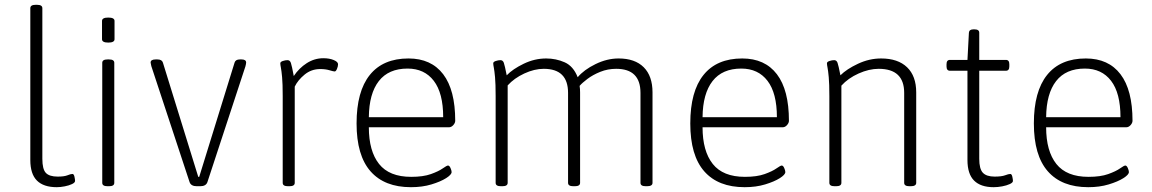

<svg xmlns="http://www.w3.org/2000/svg" viewBox="-20 -772 4787 798"><path d="M216 6Q161 6 133.5 -21.5Q106 -49 106 -107V-738Q106 -752 128 -752H134Q156 -752 156 -738V-112Q156 -69 170.5 -53.5Q185 -38 220 -38Q247 -38 260.5 -43.5Q274 -49 281 -49Q287 -49 289.5 -37.5Q292 -26 292 -20Q292 -13 279.5 -7Q267 -1 249 2.5Q231 6 216 6Z M427 2Q405 2 405 -12V-511Q405 -525 427 -525H433Q455 -525 455 -511V-12Q455 2 433 2ZM430 -595Q404 -595 404 -609V-685Q404 -699 430 -699Q456 -699 456 -685V-609Q456 -595 430 -595Z M798 2Q774 2 768 -15L609 -497Q609 -499 607.5 -504Q606 -509 606 -512Q606 -525 627 -525H634Q653 -525 657 -512L804 -37H808L955 -512Q959 -525 977 -525H984Q1003 -525 1003 -512Q1003 -509 1002 -504.5Q1001 -500 1000 -496L842 -15Q836 2 812 2Z M1177 2Q1155 2 1155 -12V-373Q1155 -424 1152.5 -451Q1150 -478 1147.5 -490.5Q1145 -503 1145 -509Q1145 -515 1155.5 -518.5Q1166 -522 1175 -522Q1185 -522 1189 -510.5Q1193 -499 1201 -456Q1223 -489 1255 -509.5Q1287 -530 1324 -530Q1349 -530 1367 -522.5Q1385 -515 1385 -505Q1385 -496 1380.5 -485.5Q1376 -475 1371 -475Q1366 -475 1349.5 -480Q1333 -485 1311 -485Q1274 -485 1246 -462Q1218 -439 1205 -412V-12Q1205 2 1183 2Z M1688 6Q1578 6 1520 -60Q1462 -126 1462 -259Q1462 -392 1517 -460.5Q1572 -529 1678 -529Q1772 -529 1822 -463.5Q1872 -398 1872 -270Q1872 -261 1864 -252Q1856 -243 1846 -243H1513Q1513 -144 1555.5 -90.5Q1598 -37 1689 -37Q1739 -37 1771 -48.5Q1803 -60 1820 -72Q1837 -84 1842 -84Q1848 -84 1852.5 -73.5Q1857 -63 1857 -57Q1857 -46 1834 -31.5Q1811 -17 1773 -5.5Q1735 6 1688 6ZM1513 -285H1822Q1822 -385 1783 -436Q1744 -487 1674 -487Q1595 -487 1554.5 -435Q1514 -383 1513 -285Z M2062 2Q2040 2 2040 -12V-373Q2040 -424 2037.5 -451Q2035 -478 2032.5 -490.5Q2030 -503 2030 -509Q2030 -515 2040.5 -518.5Q2051 -522 2060 -522Q2070 -522 2074 -511Q2078 -500 2086 -459Q2111 -485 2156.5 -507Q2202 -529 2250 -529Q2291 -529 2327 -513Q2363 -497 2381 -451Q2407 -482 2455 -505.5Q2503 -529 2551 -529Q2619 -529 2655.5 -492.5Q2692 -456 2692 -388V-12Q2692 2 2669 2H2664Q2642 2 2642 -12V-386Q2642 -486 2541 -486Q2506 -486 2475 -473.5Q2444 -461 2421.5 -444Q2399 -427 2389 -415Q2391 -403 2391 -388V-12Q2391 2 2369 2H2363Q2341 2 2341 -12V-386Q2341 -486 2240 -486Q2201 -486 2159 -466.5Q2117 -447 2090 -417V-12Q2090 2 2068 2Z M3075 6Q2965 6 2907 -60Q2849 -126 2849 -259Q2849 -392 2904 -460.5Q2959 -529 3065 -529Q3159 -529 3209 -463.5Q3259 -398 3259 -270Q3259 -261 3251 -252Q3243 -243 3233 -243H2900Q2900 -144 2942.5 -90.5Q2985 -37 3076 -37Q3126 -37 3158 -48.5Q3190 -60 3207 -72Q3224 -84 3229 -84Q3235 -84 3239.5 -73.5Q3244 -63 3244 -57Q3244 -46 3221 -31.5Q3198 -17 3160 -5.5Q3122 6 3075 6ZM2900 -285H3209Q3209 -385 3170 -436Q3131 -487 3061 -487Q2982 -487 2941.5 -435Q2901 -383 2900 -285Z M3449 2Q3427 2 3427 -12V-373Q3427 -424 3424.5 -451Q3422 -478 3419.5 -490.5Q3417 -503 3417 -509Q3417 -515 3427.5 -518.5Q3438 -522 3447 -522Q3457 -522 3461 -511Q3465 -500 3473 -459Q3499 -485 3546 -507Q3593 -529 3642 -529Q3712 -529 3750 -492.5Q3788 -456 3788 -388V-12Q3788 2 3765 2H3760Q3738 2 3738 -12V-386Q3738 -486 3632 -486Q3592 -486 3548.5 -466.5Q3505 -447 3477 -416V-12Q3477 2 3455 2Z M4110 6Q4056 6 4028.5 -21.5Q4001 -49 4001 -107V-478H3928Q3914 -478 3914 -496V-505Q3914 -523 3928 -523H4001L4007 -636Q4008 -650 4026 -650H4030Q4050 -650 4050 -636V-523H4161Q4175 -523 4175 -505V-496Q4175 -478 4161 -478H4050V-112Q4050 -70 4065 -54Q4080 -38 4114 -38Q4143 -38 4157.5 -43.5Q4172 -49 4179 -49Q4185 -49 4187.5 -37.5Q4190 -26 4190 -20Q4190 -13 4177 -7Q4164 -1 4145.5 2.5Q4127 6 4110 6Z M4503 6Q4393 6 4335 -60Q4277 -126 4277 -259Q4277 -392 4332 -460.5Q4387 -529 4493 -529Q4587 -529 4637 -463.5Q4687 -398 4687 -270Q4687 -261 4679 -252Q4671 -243 4661 -243H4328Q4328 -144 4370.5 -90.5Q4413 -37 4504 -37Q4554 -37 4586 -48.5Q4618 -60 4635 -72Q4652 -84 4657 -84Q4663 -84 4667.5 -73.5Q4672 -63 4672 -57Q4672 -46 4649 -31.5Q4626 -17 4588 -5.5Q4550 6 4503 6ZM4328 -285H4637Q4637 -385 4598 -436Q4559 -487 4489 -487Q4410 -487 4369.5 -435Q4329 -383 4328 -285Z"/></svg>

Font: Asap ExtraLight
Style: Regular
Weight: 200
Designer: Pablo Cosgaya
Foundry: Omnibus-Type
Version: Version 3.001; ttfautohint (v1.8.4.7-5d5b)